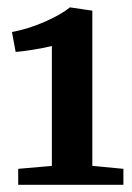

<svg xmlns="http://www.w3.org/2000/svg" viewBox="-20 -925 360 522"><path d="M121 -800Q104.5 -795.5 70.8 -790Q37 -784.5 22.5 -784L12.5 -838Q54.5 -845.5 100.2 -865.2Q146 -885 170 -905L231 -896V-474L315.5 -466V-422.5H29.5V-466L121 -474Z"/></svg>

Font: Merriweather Text
Style: Bold
Weight: 700
Designer: Eben Sorkin
Foundry: Eben Sorkin
Version: Version 2.100